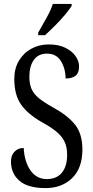

<svg xmlns="http://www.w3.org/2000/svg" viewBox="-20 -951 475 981"><path d="M213 10Q122 10 79 -27.5Q36 -65 36 -126Q36 -158 54.5 -176.5Q73 -195 101 -195Q105 -124 136 -80Q167 -36 219 -36Q269 -36 296 -68.5Q323 -101 323 -160Q323 -202 308.5 -230Q294 -258 265 -281Q236 -304 192 -328Q122 -368 87.5 -417Q53 -466 53 -548Q53 -601 76.5 -640.5Q100 -680 140 -702Q180 -724 229 -724Q279 -724 313.5 -707Q348 -690 366 -664.5Q384 -639 384 -611Q384 -579 366.5 -564.5Q349 -550 315 -550Q315 -600 291.5 -638.5Q268 -677 220 -677Q176 -677 153 -645Q130 -613 130 -559Q130 -523 141 -497Q152 -471 179 -449Q206 -427 253 -401Q326 -361 363.5 -314Q401 -267 401 -187Q401 -92 348.5 -41Q296 10 213 10ZM175 -784Q196 -822 217.5 -859.5Q239 -897 250 -931H346V-921Q336 -904 313 -876.5Q290 -849 262 -821Q234 -793 210 -771H175Z"/></svg>

Font: Noto Serif Khmer ExtraCondensed
Style: Regular
Weight: 400
Width: 2
Designer: Danh Hong and the Monotype Design Team
Foundry: Monotype Imaging Inc.
Version: Version 2.004; ttfautohint (v1.8.4.7-5d5b)